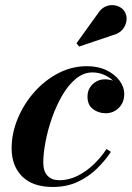

<svg xmlns="http://www.w3.org/2000/svg" viewBox="-20 -733 523 763"><path d="M189.8 10Q110.3 10 68.2 -31.7Q26.2 -73.5 26.2 -143.7Q26.2 -202.7 50 -260.6Q73.7 -318.5 115.3 -365.9Q156.8 -413.2 210.8 -441.6Q264.8 -470 325.3 -470Q370 -470 403.4 -453.7Q436.8 -437.5 455.3 -412.2Q473.8 -387 473.8 -360Q473.8 -326 452.4 -304.5Q431 -283 399.8 -283Q371.8 -283 349.8 -299.2Q327.7 -315.5 327.7 -349Q327.7 -379 348.3 -398.4Q368.8 -417.7 397.3 -417.7Q414.8 -417.7 432.1 -411.6Q449.5 -405.5 461.1 -392.7Q472.8 -380 472.8 -360H455Q455 -382.2 439.3 -401.7Q423.5 -421.2 399 -433.2Q374.5 -445.2 347.5 -445.2Q312 -445.2 281.6 -420.1Q251.3 -395 227.4 -353.9Q203.5 -312.7 186.6 -264.6Q169.8 -216.5 160.9 -169.5Q152 -122.5 152 -86.5Q152 -52 169 -34.4Q186 -16.8 215.3 -16.8Q252.8 -16.8 287.4 -33.9Q322 -51 351.6 -79.1Q381.3 -107.3 403.3 -140.8L420.8 -129.5Q397.5 -94.5 364.8 -62.5Q332 -30.5 288.6 -10.3Q245.3 10 189.8 10ZM294.3 -548 284 -561 369.8 -680.5Q381.3 -698 396.1 -705.5Q411 -713 426.4 -712.6Q441.8 -712.3 454.5 -705.8Q467.3 -699.3 474 -689Q484.8 -673 482.8 -652.9Q480.8 -632.7 467.3 -616.2Q453.8 -599.7 429.8 -593.7Z"/></svg>

Font: Bodoni Moda
Style: Italic
Weight: 400
Italic angle: -13°
Designer: Owen Earl
Foundry: indestructible type
Version: Version 2.005